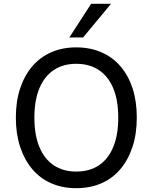

<svg xmlns="http://www.w3.org/2000/svg" viewBox="-20 -976 799 1005"><path d="M379 9Q307 9 248.5 -16.5Q190 -42 149 -90.5Q108 -139 85.5 -207Q63 -275 63 -360Q63 -446 85.5 -513.5Q108 -581 149 -629Q190 -677 248.5 -702.5Q307 -728 379 -728Q452 -728 510.5 -702.5Q569 -677 610.5 -629Q652 -581 674 -513.5Q696 -446 696 -361Q696 -275 673.5 -207Q651 -139 610 -90.5Q569 -42 510.5 -16.5Q452 9 379 9ZM379 -78Q449 -78 498 -111Q547 -144 573 -207Q599 -270 599 -360Q599 -451 573 -513.5Q547 -576 498 -609Q449 -642 379 -642Q310 -642 261 -609Q212 -576 186 -513.5Q160 -451 160 -360Q160 -270 186 -207Q212 -144 261 -111Q310 -78 379 -78ZM343 -780 457 -956H561L415 -780Z"/></svg>

Font: Nunitoga
Style: Medium
Weight: 500
Designer: Vernon Adams
Foundry: Vernon Adams
Version: Version 1.0